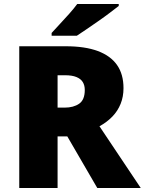

<svg xmlns="http://www.w3.org/2000/svg" viewBox="-20 -947 729 967"><path d="M311 -714Q408 -714 472.5 -690Q537 -666 569.5 -619.5Q602 -573 602 -503Q602 -460 587.5 -424Q573 -388 546 -360Q519 -332 481 -311L689 0H470L319 -260H270V0H77V-714ZM308 -568H270V-405H306Q350 -405 378.5 -424.5Q407 -444 407 -494Q407 -517 397 -533.5Q387 -550 365 -559Q343 -568 308 -568ZM578 -917Q560 -903 533 -882.5Q506 -862 475 -840.5Q444 -819 415.5 -799.5Q387 -780 367 -767H240V-781Q257 -800 281 -825.5Q305 -851 329 -878Q353 -905 369 -927H578Z"/></svg>

Font: Noto Sans Devanagari Black
Style: Regular
Weight: 900
Version: Version 2.003